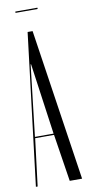

<svg xmlns="http://www.w3.org/2000/svg" viewBox="-91 -836 397 872"><g transform="rotate(-10 107.5 -400.0)"><path d="M86 -699H109L214 0H157L123 -218H36L9 0H1ZM36 -224H122L76 -552H74ZM149 -794H47V-800H149Z"/></g></svg>

Font: Moniqa Cond Display
Style: Regular
Weight: 400
Width: 3
Designer: Rajesh Rajput
Foundry: Rajesh Rajput
Version: Version 1.000